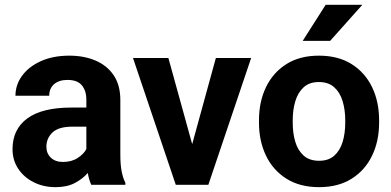

<svg xmlns="http://www.w3.org/2000/svg" viewBox="-20 -770 1631 800"><path d="M360.4 0Q351.1 -19 345.7 -49.3Q324.7 -24.9 292 -7.6Q259.3 9.8 211.4 9.8Q161.1 9.8 120.4 -10.7Q79.6 -31.2 55.9 -66.9Q32.2 -102.5 32.2 -148.4Q32.2 -231.4 93.8 -276.6Q155.3 -321.8 276.9 -321.8H339.8V-354.5Q339.8 -392.1 321 -414.6Q302.2 -437 261.2 -437Q225.6 -437 205.3 -419.2Q185.1 -401.4 185.1 -371.1H44.4Q44.4 -416.5 72 -454.3Q99.6 -492.2 150.1 -515.1Q200.7 -538.1 269 -538.1Q330.1 -538.1 378.2 -517.6Q426.3 -497.1 453.9 -456.1Q481.4 -415 481.4 -353.5V-127.4Q481.4 -84 486.8 -56.2Q492.2 -28.3 502.4 -8.3V0ZM242.2 -95.2Q278.3 -95.2 303.7 -111.8Q329.1 -128.4 339.8 -148.9V-242.2H280.8Q224.6 -242.2 199 -218.3Q173.3 -194.3 173.3 -158.2Q173.3 -130.9 191.9 -113Q210.4 -95.2 242.2 -95.2Z M681.6 -528.3 780.8 -169.4 879.4 -528.3H1026.4L848.1 0H712.4L534.2 -528.3Z M1059.1 -258.8V-269Q1059.1 -346.2 1088.4 -407Q1117.7 -467.8 1173.3 -502.9Q1229 -538.1 1308.6 -538.1Q1389.2 -538.1 1445.1 -502.9Q1501 -467.8 1530.3 -407Q1559.6 -346.2 1559.6 -269V-258.8Q1559.6 -182.1 1530.3 -121.3Q1501 -60.5 1445.3 -25.4Q1389.6 9.8 1309.6 9.8Q1229.5 9.8 1173.6 -25.4Q1117.7 -60.5 1088.4 -121.3Q1059.1 -182.1 1059.1 -258.8ZM1199.7 -269V-258.8Q1199.7 -214.8 1210.4 -179Q1221.2 -143.1 1245.4 -121.6Q1269.5 -100.1 1309.6 -100.1Q1349.1 -100.1 1373 -121.6Q1397 -143.1 1407.7 -179Q1418.5 -214.8 1418.5 -258.8V-269Q1418.5 -312 1407.7 -348.1Q1397 -384.3 1372.8 -406.2Q1348.6 -428.2 1308.6 -428.2Q1269 -428.2 1245.1 -406.2Q1221.2 -384.3 1210.4 -348.1Q1199.7 -312 1199.7 -269ZM1241.2 -599.6 1336.9 -750H1489.7L1355.5 -599.6Z"/></svg>

Font: Vazirmatn RD UI FD
Style: Bold
Weight: 700
Designer: Saber Rastikerdar
Foundry: Saber Rastikerdar
Version: Version 33.003